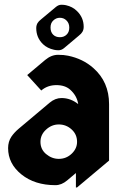

<svg xmlns="http://www.w3.org/2000/svg" viewBox="-20 -781 530 820"><path d="M242.2 -760.7Q253.4 -760.7 261.7 -758.8Q290 -752.4 308.1 -734.4Q337.4 -706.5 337.4 -666.5Q337.4 -654.3 332 -645Q327.6 -637.2 316.4 -628.4L254.4 -576.2Q243.2 -566.4 230 -566.4Q218.8 -566.4 210.9 -568.4Q182.1 -574.7 163.6 -592.3Q134.8 -620.1 134.8 -661.1Q134.8 -672.4 140.1 -682.1Q145 -690.4 155.8 -698.7L217.8 -750.5Q229.5 -760.7 242.2 -760.7ZM235.4 -705.1Q219.7 -705.1 207.5 -693.4Q195.8 -682.6 195.8 -663.6Q195.8 -644 206.8 -633.1Q217.8 -622.1 235.8 -622.1Q253.9 -622.1 265.1 -633.8Q275.9 -644.5 275.9 -663.3Q275.9 -682.1 263.7 -693.8Q252.4 -705.1 235.4 -705.1ZM152.8 -175.3Q152.8 -143.6 176.3 -123.5Q201.2 -102.5 231 -102.5Q263.7 -102.5 287.1 -125.5Q309.1 -147 309.1 -175.3Q309.1 -207 286.1 -228Q262.7 -249.5 231 -249.5Q200.2 -249.5 175.8 -226.6Q152.8 -205.1 152.8 -175.3ZM309.1 19.5H304.2V-42L266.6 -10.3Q242.7 9.8 216.8 9.8Q128.4 9.8 71.5 -36.1Q14.6 -82 14.6 -148.4Q14.6 -175.8 28.3 -196.8Q40.5 -214.8 59.6 -231L191.9 -342.3Q215.8 -362.3 242.7 -362.3Q281.7 -362.3 314 -336.4Q308.6 -372.1 280.3 -397.5Q258.3 -417.5 220.7 -417.5Q183.1 -417.5 156.2 -394.5L96.2 -460.4L172.9 -524.9Q199.2 -546.9 228 -546.9Q253.4 -546.9 271 -543Q334.5 -529.8 378.9 -490.2Q445.8 -431.2 445.8 -336.4V-95.2Z"/></svg>

Font: Gothica
Style: Bold
Weight: 700
Designer: Wojciech Kalinowski "wmk69" (wmk69@o2.pl)
Foundry: Wojciech Kalinowski "wmk69" (wmk69@o2.pl)
Version: Version 2.1.0; 2021-05-14